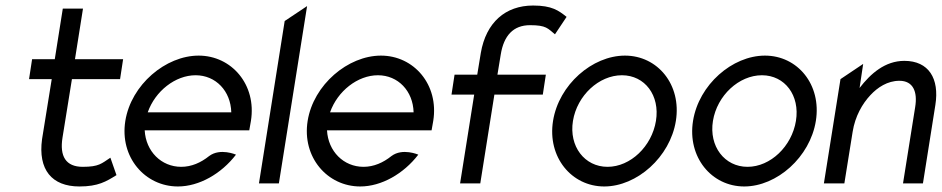

<svg xmlns="http://www.w3.org/2000/svg" viewBox="-20 -663 3404 694"><path d="M85 -377H167L132 -160C117 -50 167 11 267 11C335 11 364 -7 401 -30L379 -93C347 -72 338 -60 279 -60C218 -60 195 -98 206 -166L240 -377H414L425 -449H251L280 -632H207L178 -449H96Z M433 -226C412 -95 504 11 623 11C700 11 780 -35 833 -104C833 -104 776 -129 736 -99C706 -75 672 -60 635 -60C563 -60 507 -116 503 -192H881L887 -226C908 -357 817 -462 698 -462C579 -462 454 -357 433 -226ZM514 -257C541 -334 614 -391 687 -391C760 -391 814 -334 816 -257Z M916 0H988L1090 -641L1009 -587Z M1092 -226C1071 -95 1163 11 1282 11C1359 11 1439 -35 1492 -104C1492 -104 1435 -129 1395 -99C1365 -75 1331 -60 1294 -60C1222 -60 1166 -116 1162 -192H1540L1546 -226C1567 -357 1476 -462 1357 -462C1238 -462 1113 -357 1092 -226ZM1173 -257C1200 -334 1273 -391 1346 -391C1419 -391 1473 -334 1475 -257Z M1612 -321H1694L1643 0H1716L1767 -321H1942L1953 -393H1778L1790 -466C1801 -534 1835 -572 1896 -572C1955 -572 1960 -560 1986 -539L2028 -602C1999 -625 1975 -643 1907 -643C1807 -643 1737 -582 1718 -472L1705 -393H1623Z M1979 -226C1958 -95 2046 11 2164 11C2282 11 2402 -95 2423 -226C2444 -357 2357 -462 2239 -462C2121 -462 2000 -357 1979 -226ZM2051 -226C2066 -318 2145 -391 2228 -391C2311 -391 2366 -318 2351 -226C2336 -134 2259 -60 2176 -60C2093 -60 2036 -134 2051 -226Z M2485 -226C2464 -95 2552 11 2670 11C2788 11 2908 -95 2929 -226C2950 -357 2863 -462 2745 -462C2627 -462 2506 -357 2485 -226ZM2557 -226C2572 -318 2651 -391 2734 -391C2817 -391 2872 -318 2857 -226C2842 -134 2765 -60 2682 -60C2599 -60 2542 -134 2557 -226Z M2958 0H3032L3062 -187C3071 -243 3097 -288 3126 -319C3152 -347 3188 -371 3231 -371C3281 -371 3297 -331 3288 -276L3244 0H3316L3361 -284C3376 -379 3337 -443 3249 -443C3179 -443 3127 -397 3087 -345L3100 -432L3018 -377Z"/></svg>

Font: Charger Pro
Style: NarObl
Weight: 400
Designer: Jasper
Foundry: Cannot Into Space Fonts
Version: Version 1.09